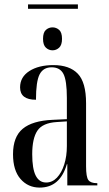

<svg xmlns="http://www.w3.org/2000/svg" viewBox="-20 -840 493 870"><path d="M107 -800V-820H333V-800ZM218 -612Q201 -612 188 -624Q175 -636 175 -664Q175 -693 188 -704.5Q201 -716 218 -716Q235 -716 248 -704.5Q261 -693 261 -664Q261 -636 248 -624Q235 -612 218 -612ZM160 10Q107 10 73 -29Q39 -68 39 -141Q39 -220 83 -256.5Q127 -293 218 -297L283 -300V-396Q283 -475 267.5 -505Q252 -535 214 -535Q176 -535 159.5 -503Q143 -471 143 -388Q71 -388 71 -444Q71 -491 113 -518Q155 -545 222 -545Q295 -545 332.5 -506Q370 -467 370 -372V-87Q370 -38 380.5 -24Q391 -10 419 -10H421V0H285V-96H283Q252 10 160 10ZM189 -13Q217 -13 238 -35Q259 -57 271 -94.5Q283 -132 283 -178V-290L237 -287Q173 -283 149.5 -248Q126 -213 126 -141Q126 -75 142 -44Q158 -13 189 -13Z"/></svg>

Font: Noto Serif Display ExtraCondensed
Style: Regular
Weight: 400
Width: 2
Designer: Monotype Design Team
Foundry: Monotype Imaging Inc.
Version: Version 2.009